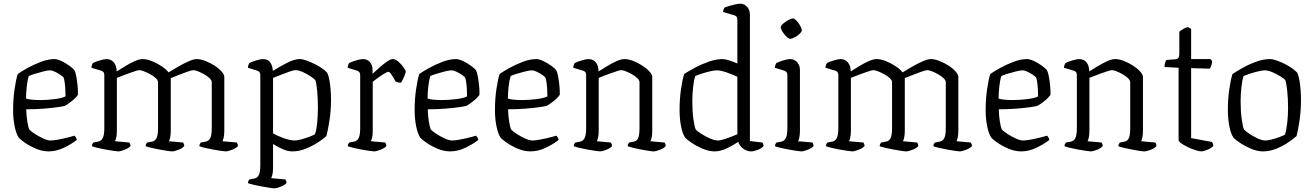

<svg xmlns="http://www.w3.org/2000/svg" viewBox="-20 -820 7118 1040"><path d="M243 0Q208 0 172.5 -15.5Q137 -31 112 -49Q87 -67 81 -75Q67 -97 59 -137Q51 -177 51 -223Q51 -282 58.5 -334.5Q66 -387 76 -419Q94 -432 128 -451Q162 -470 201.5 -485Q241 -500 275 -500Q290 -500 312.5 -489.5Q335 -479 355 -464.5Q375 -450 383 -440Q389 -429 393.5 -404.5Q398 -380 400.5 -352.5Q403 -325 402 -306Q389 -288 366.5 -270.5Q344 -253 332 -247Q323 -244 292 -239.5Q261 -235 216.5 -231.5Q172 -228 122 -228Q123 -192 128 -161Q133 -130 139 -118Q147 -109 168.5 -95Q190 -81 214 -70Q238 -59 254 -59Q269 -59 296 -64Q323 -69 348.5 -75.5Q374 -82 384 -85Q387 -82 391 -75.5Q395 -69 396 -62Q365 -38 324.5 -19Q284 0 243 0ZM196 -278Q235 -278 275.5 -283Q316 -288 335 -298Q335 -313 334 -333.5Q333 -354 330.5 -372Q328 -390 325 -399Q322 -404 308.5 -413.5Q295 -423 278.5 -431Q262 -439 250 -439Q238 -439 214.5 -433Q191 -427 168 -420Q145 -413 136 -408Q129 -387 125 -351.5Q121 -316 121 -286Q133 -282 154 -280Q175 -278 196 -278Z M620 0Q613 0 594 -3Q575 -6 552 -10Q529 -14 508.5 -19Q488 -24 478 -28Q478 -35 480.5 -40Q483 -45 486 -48L512 -53Q527 -55 536 -71Q545 -87 545 -126V-414Q545 -432 529 -437L475 -453Q476 -462 478.5 -469Q481 -476 484 -479Q498 -486 521.5 -493Q545 -500 557 -500Q582 -500 597 -481.5Q612 -463 612 -433Q633 -446 659 -462Q685 -478 710 -489Q735 -500 753 -500Q775 -500 802.5 -489Q830 -478 855 -461.5Q880 -445 893 -428Q915 -442 944 -458.5Q973 -475 1001 -487.5Q1029 -500 1046 -500Q1066 -500 1092 -490Q1118 -480 1141.5 -465Q1165 -450 1180 -433Q1195 -416 1195 -403V-111Q1195 -89 1191.5 -74.5Q1188 -60 1185 -55L1263 -48Q1264 -45 1266.5 -40Q1269 -35 1269 -29Q1260 -18 1237.5 -9Q1215 0 1202 0Q1195 0 1176 -3Q1157 -6 1134 -10Q1111 -14 1090.5 -19Q1070 -24 1060 -28Q1060 -35 1062.5 -40Q1065 -45 1068 -48L1094 -53Q1108 -55 1117.5 -69.5Q1127 -84 1127 -126V-375Q1127 -385 1115 -396.5Q1103 -408 1086 -417.5Q1069 -427 1053 -433.5Q1037 -440 1028 -440Q1019 -440 994.5 -431.5Q970 -423 944 -412.5Q918 -402 905 -397V-111Q905 -89 901.5 -74.5Q898 -60 895 -55L972 -48Q974 -45 976 -40Q978 -35 978 -29Q970 -18 947.5 -9Q925 0 912 0Q904 0 885.5 -3Q867 -6 844 -10Q821 -14 800.5 -19Q780 -24 769 -28Q769 -35 771.5 -40Q774 -45 777 -48L803 -53Q819 -55 827.5 -71Q836 -87 836 -126V-375Q836 -385 824 -396.5Q812 -408 794.5 -417.5Q777 -427 760.5 -433.5Q744 -440 735 -440Q728 -440 711.5 -434.5Q695 -429 675 -422Q655 -415 638 -408Q621 -401 613 -398V-111Q613 -89 609.5 -74.5Q606 -60 603 -55L681 -48Q682 -45 684.5 -40Q687 -35 687 -29Q678 -18 655.5 -9Q633 0 620 0Z M1466 200Q1458 200 1439.5 197Q1421 194 1398 190Q1375 186 1354.5 181Q1334 176 1323 172Q1323 165 1325.5 160Q1328 155 1331 152L1357 147Q1373 145 1381.5 129Q1390 113 1390 74V-414Q1390 -431 1374 -437L1323 -453Q1323 -462 1326 -469Q1329 -476 1331 -479Q1345 -486 1368.5 -493Q1392 -500 1404 -500Q1430 -500 1443 -483Q1456 -466 1458 -436Q1493 -458 1533.5 -479Q1574 -500 1603 -500Q1619 -500 1641 -492Q1663 -484 1686 -472.5Q1709 -461 1727 -448Q1745 -435 1752 -426Q1760 -411 1764.5 -385.5Q1769 -360 1771 -331.5Q1773 -303 1773 -278Q1773 -223 1765 -170Q1757 -117 1748 -83Q1732 -68 1702 -48.5Q1672 -29 1636 -14.5Q1600 0 1563 0Q1538 0 1509.5 -13Q1481 -26 1459 -40V89Q1459 111 1455.5 125.5Q1452 140 1449 145L1526 152Q1528 155 1530 160Q1532 165 1532 171Q1524 182 1501.5 191Q1479 200 1466 200ZM1577 -59Q1590 -59 1613.5 -65.5Q1637 -72 1658 -80Q1679 -88 1686 -93Q1694 -114 1698 -155Q1702 -196 1702 -237Q1702 -285 1698 -328Q1694 -371 1688 -386Q1682 -393 1663 -406Q1644 -419 1621 -429.5Q1598 -440 1580 -440Q1571 -440 1549 -432.5Q1527 -425 1502 -415Q1477 -405 1459 -398V-98Q1484 -83 1518.5 -71Q1553 -59 1577 -59Z M2006 0Q1999 0 1980 -3Q1961 -6 1938 -10Q1915 -14 1894.5 -19Q1874 -24 1864 -28Q1864 -35 1866.5 -40Q1869 -45 1872 -48L1898 -53Q1913 -55 1922 -71Q1931 -87 1931 -126V-414Q1931 -431 1915 -437L1863 -453Q1864 -462 1866.5 -469Q1869 -476 1872 -479Q1886 -486 1909.5 -493Q1933 -500 1945 -500Q1970 -500 1984 -483.5Q1998 -467 1998 -440V-420Q2011 -432 2032 -451Q2053 -470 2074 -485Q2095 -500 2108 -500Q2122 -500 2138.5 -485.5Q2155 -471 2166.5 -454.5Q2178 -438 2178 -432Q2177 -424 2169 -404.5Q2161 -385 2152 -372Q2143 -372 2135 -374Q2127 -376 2123 -378Q2114 -395 2102.5 -413Q2091 -431 2084 -431Q2077 -431 2058.5 -419.5Q2040 -408 2022.5 -395Q2005 -382 1999 -377V-111Q1999 -89 1995.5 -74.5Q1992 -60 1989 -55L2067 -48Q2068 -45 2070.5 -40Q2073 -35 2073 -29Q2064 -18 2041.5 -9Q2019 0 2006 0Z M2418 0Q2383 0 2347.5 -15.5Q2312 -31 2287 -49Q2262 -67 2256 -75Q2242 -97 2234 -137Q2226 -177 2226 -223Q2226 -282 2233.5 -334.5Q2241 -387 2251 -419Q2269 -432 2303 -451Q2337 -470 2376.5 -485Q2416 -500 2450 -500Q2465 -500 2487.5 -489.5Q2510 -479 2530 -464.5Q2550 -450 2558 -440Q2564 -429 2568.5 -404.5Q2573 -380 2575.5 -352.5Q2578 -325 2577 -306Q2564 -288 2541.5 -270.5Q2519 -253 2507 -247Q2498 -244 2467 -239.5Q2436 -235 2391.5 -231.5Q2347 -228 2297 -228Q2298 -192 2303 -161Q2308 -130 2314 -118Q2322 -109 2343.5 -95Q2365 -81 2389 -70Q2413 -59 2429 -59Q2444 -59 2471 -64Q2498 -69 2523.5 -75.5Q2549 -82 2559 -85Q2562 -82 2566 -75.5Q2570 -69 2571 -62Q2540 -38 2499.5 -19Q2459 0 2418 0ZM2371 -278Q2410 -278 2450.5 -283Q2491 -288 2510 -298Q2510 -313 2509 -333.5Q2508 -354 2505.5 -372Q2503 -390 2500 -399Q2497 -404 2483.5 -413.5Q2470 -423 2453.5 -431Q2437 -439 2425 -439Q2413 -439 2389.5 -433Q2366 -427 2343 -420Q2320 -413 2311 -408Q2304 -387 2300 -351.5Q2296 -316 2296 -286Q2308 -282 2329 -280Q2350 -278 2371 -278Z M2853 0Q2818 0 2782.5 -15.5Q2747 -31 2722 -49Q2697 -67 2691 -75Q2677 -97 2669 -137Q2661 -177 2661 -223Q2661 -282 2668.5 -334.5Q2676 -387 2686 -419Q2704 -432 2738 -451Q2772 -470 2811.5 -485Q2851 -500 2885 -500Q2900 -500 2922.5 -489.5Q2945 -479 2965 -464.5Q2985 -450 2993 -440Q2999 -429 3003.5 -404.5Q3008 -380 3010.5 -352.5Q3013 -325 3012 -306Q2999 -288 2976.5 -270.5Q2954 -253 2942 -247Q2933 -244 2902 -239.5Q2871 -235 2826.5 -231.5Q2782 -228 2732 -228Q2733 -192 2738 -161Q2743 -130 2749 -118Q2757 -109 2778.5 -95Q2800 -81 2824 -70Q2848 -59 2864 -59Q2879 -59 2906 -64Q2933 -69 2958.5 -75.5Q2984 -82 2994 -85Q2997 -82 3001 -75.5Q3005 -69 3006 -62Q2975 -38 2934.5 -19Q2894 0 2853 0ZM2806 -278Q2845 -278 2885.5 -283Q2926 -288 2945 -298Q2945 -313 2944 -333.5Q2943 -354 2940.5 -372Q2938 -390 2935 -399Q2932 -404 2918.5 -413.5Q2905 -423 2888.5 -431Q2872 -439 2860 -439Q2848 -439 2824.5 -433Q2801 -427 2778 -420Q2755 -413 2746 -408Q2739 -387 2735 -351.5Q2731 -316 2731 -286Q2743 -282 2764 -280Q2785 -278 2806 -278Z M3230 0Q3223 0 3204 -3Q3185 -6 3162 -10Q3139 -14 3118.5 -19Q3098 -24 3088 -28Q3088 -35 3090.5 -40Q3093 -45 3096 -48L3122 -53Q3137 -55 3146 -71Q3155 -87 3155 -126V-414Q3155 -432 3139 -437L3085 -453Q3086 -462 3088.5 -469Q3091 -476 3094 -479Q3108 -486 3131.5 -493Q3155 -500 3167 -500Q3193 -500 3207.5 -482Q3222 -464 3222 -433Q3243 -446 3269 -462Q3295 -478 3320 -489Q3345 -500 3363 -500Q3384 -500 3409.5 -490Q3435 -480 3458.5 -465Q3482 -450 3497.5 -433Q3513 -416 3513 -403V-111Q3513 -89 3509.5 -74.5Q3506 -60 3503 -55L3580 -48Q3582 -45 3584 -40Q3586 -35 3586 -29Q3578 -18 3555.5 -9Q3533 0 3520 0Q3512 0 3493.5 -3Q3475 -6 3453 -10Q3431 -14 3410.5 -19Q3390 -24 3380 -28Q3380 -35 3382.5 -40Q3385 -45 3388 -48L3413 -53Q3428 -55 3436 -71Q3444 -87 3444 -126V-375Q3444 -385 3432 -396.5Q3420 -408 3403.5 -417.5Q3387 -427 3370.5 -433.5Q3354 -440 3345 -440Q3338 -440 3321.5 -434.5Q3305 -429 3285 -422Q3265 -415 3248 -408Q3231 -401 3223 -398V-111Q3223 -89 3219.5 -74.5Q3216 -60 3213 -55L3289 -48Q3291 -45 3293 -40Q3295 -35 3295 -29Q3287 -18 3265 -9Q3243 0 3230 0Z M3851 0Q3820 0 3786 -14.5Q3752 -29 3725.5 -47Q3699 -65 3691 -75Q3677 -95 3669 -136Q3661 -177 3661 -225Q3661 -283 3668.5 -335.5Q3676 -388 3686 -419Q3705 -432 3741 -451.5Q3777 -471 3818 -485.5Q3859 -500 3893 -500Q3908 -500 3929.5 -493Q3951 -486 3974 -476V-714Q3974 -732 3958 -737L3897 -755Q3897 -762 3899.5 -769Q3902 -776 3904 -779Q3914 -783 3930.5 -788Q3947 -793 3963.5 -796.5Q3980 -800 3988 -800Q4012 -800 4027 -783Q4042 -766 4042 -741V-56L4110 -48Q4111 -46 4113.5 -40.5Q4116 -35 4116 -29Q4107 -17 4085 -8.5Q4063 0 4049 0Q4026 0 4005.5 -15Q3985 -30 3979 -52Q3952 -33 3917 -16.5Q3882 0 3851 0ZM3869 -59Q3884 -59 3915.5 -70Q3947 -81 3974 -93V-404Q3951 -415 3918 -427Q3885 -439 3862 -439Q3849 -439 3825.5 -433.5Q3802 -428 3779.5 -420.5Q3757 -413 3746 -408Q3739 -389 3734.5 -349Q3730 -309 3730 -271Q3730 -218 3736 -174.5Q3742 -131 3749 -118Q3756 -110 3777.5 -96Q3799 -82 3825 -70.5Q3851 -59 3869 -59Z M4320 0Q4313 0 4294 -3Q4275 -6 4252 -10Q4229 -14 4208.5 -19Q4188 -24 4178 -28Q4178 -35 4180.5 -40Q4183 -45 4186 -48L4212 -53Q4227 -55 4236 -71Q4245 -87 4245 -126V-414Q4245 -431 4229 -437L4177 -453Q4178 -462 4180.5 -469Q4183 -476 4186 -479Q4200 -486 4223.5 -493Q4247 -500 4259 -500Q4283 -500 4298 -483Q4313 -466 4313 -441V-111Q4313 -89 4309.5 -74.5Q4306 -60 4303 -55L4381 -48Q4382 -45 4384.5 -40Q4387 -35 4387 -29Q4378 -18 4355.5 -9Q4333 0 4320 0ZM4260 -610Q4252 -610 4240 -621.5Q4228 -633 4218.5 -648Q4209 -663 4209 -672Q4209 -681 4222 -692Q4235 -703 4250.5 -711.5Q4266 -720 4275 -720Q4283 -720 4294.5 -708Q4306 -696 4314.5 -680.5Q4323 -665 4323 -656Q4323 -648 4311.5 -637Q4300 -626 4285 -618Q4270 -610 4260 -610Z M4596 0Q4589 0 4570 -3Q4551 -6 4528 -10Q4505 -14 4484.5 -19Q4464 -24 4454 -28Q4454 -35 4456.5 -40Q4459 -45 4462 -48L4488 -53Q4503 -55 4512 -71Q4521 -87 4521 -126V-414Q4521 -432 4505 -437L4451 -453Q4452 -462 4454.5 -469Q4457 -476 4460 -479Q4474 -486 4497.5 -493Q4521 -500 4533 -500Q4558 -500 4573 -481.5Q4588 -463 4588 -433Q4609 -446 4635 -462Q4661 -478 4686 -489Q4711 -500 4729 -500Q4751 -500 4778.5 -489Q4806 -478 4831 -461.5Q4856 -445 4869 -428Q4891 -442 4920 -458.5Q4949 -475 4977 -487.5Q5005 -500 5022 -500Q5042 -500 5068 -490Q5094 -480 5117.5 -465Q5141 -450 5156 -433Q5171 -416 5171 -403V-111Q5171 -89 5167.5 -74.5Q5164 -60 5161 -55L5239 -48Q5240 -45 5242.5 -40Q5245 -35 5245 -29Q5236 -18 5213.5 -9Q5191 0 5178 0Q5171 0 5152 -3Q5133 -6 5110 -10Q5087 -14 5066.5 -19Q5046 -24 5036 -28Q5036 -35 5038.5 -40Q5041 -45 5044 -48L5070 -53Q5084 -55 5093.5 -69.5Q5103 -84 5103 -126V-375Q5103 -385 5091 -396.5Q5079 -408 5062 -417.5Q5045 -427 5029 -433.5Q5013 -440 5004 -440Q4995 -440 4970.5 -431.5Q4946 -423 4920 -412.5Q4894 -402 4881 -397V-111Q4881 -89 4877.5 -74.5Q4874 -60 4871 -55L4948 -48Q4950 -45 4952 -40Q4954 -35 4954 -29Q4946 -18 4923.5 -9Q4901 0 4888 0Q4880 0 4861.5 -3Q4843 -6 4820 -10Q4797 -14 4776.5 -19Q4756 -24 4745 -28Q4745 -35 4747.5 -40Q4750 -45 4753 -48L4779 -53Q4795 -55 4803.5 -71Q4812 -87 4812 -126V-375Q4812 -385 4800 -396.5Q4788 -408 4770.5 -417.5Q4753 -427 4736.5 -433.5Q4720 -440 4711 -440Q4704 -440 4687.5 -434.5Q4671 -429 4651 -422Q4631 -415 4614 -408Q4597 -401 4589 -398V-111Q4589 -89 4585.5 -74.5Q4582 -60 4579 -55L4657 -48Q4658 -45 4660.5 -40Q4663 -35 4663 -29Q4654 -18 4631.5 -9Q4609 0 4596 0Z M5511 0Q5476 0 5440.5 -15.5Q5405 -31 5380 -49Q5355 -67 5349 -75Q5335 -97 5327 -137Q5319 -177 5319 -223Q5319 -282 5326.5 -334.5Q5334 -387 5344 -419Q5362 -432 5396 -451Q5430 -470 5469.5 -485Q5509 -500 5543 -500Q5558 -500 5580.5 -489.5Q5603 -479 5623 -464.5Q5643 -450 5651 -440Q5657 -429 5661.5 -404.5Q5666 -380 5668.5 -352.5Q5671 -325 5670 -306Q5657 -288 5634.5 -270.5Q5612 -253 5600 -247Q5591 -244 5560 -239.5Q5529 -235 5484.5 -231.5Q5440 -228 5390 -228Q5391 -192 5396 -161Q5401 -130 5407 -118Q5415 -109 5436.5 -95Q5458 -81 5482 -70Q5506 -59 5522 -59Q5537 -59 5564 -64Q5591 -69 5616.5 -75.5Q5642 -82 5652 -85Q5655 -82 5659 -75.5Q5663 -69 5664 -62Q5633 -38 5592.5 -19Q5552 0 5511 0ZM5464 -278Q5503 -278 5543.5 -283Q5584 -288 5603 -298Q5603 -313 5602 -333.5Q5601 -354 5598.5 -372Q5596 -390 5593 -399Q5590 -404 5576.5 -413.5Q5563 -423 5546.5 -431Q5530 -439 5518 -439Q5506 -439 5482.5 -433Q5459 -427 5436 -420Q5413 -413 5404 -408Q5397 -387 5393 -351.5Q5389 -316 5389 -286Q5401 -282 5422 -280Q5443 -278 5464 -278Z M5888 0Q5881 0 5862 -3Q5843 -6 5820 -10Q5797 -14 5776.5 -19Q5756 -24 5746 -28Q5746 -35 5748.5 -40Q5751 -45 5754 -48L5780 -53Q5795 -55 5804 -71Q5813 -87 5813 -126V-414Q5813 -432 5797 -437L5743 -453Q5744 -462 5746.5 -469Q5749 -476 5752 -479Q5766 -486 5789.5 -493Q5813 -500 5825 -500Q5851 -500 5865.5 -482Q5880 -464 5880 -433Q5901 -446 5927 -462Q5953 -478 5978 -489Q6003 -500 6021 -500Q6042 -500 6067.5 -490Q6093 -480 6116.5 -465Q6140 -450 6155.5 -433Q6171 -416 6171 -403V-111Q6171 -89 6167.5 -74.5Q6164 -60 6161 -55L6238 -48Q6240 -45 6242 -40Q6244 -35 6244 -29Q6236 -18 6213.5 -9Q6191 0 6178 0Q6170 0 6151.5 -3Q6133 -6 6111 -10Q6089 -14 6068.5 -19Q6048 -24 6038 -28Q6038 -35 6040.5 -40Q6043 -45 6046 -48L6071 -53Q6086 -55 6094 -71Q6102 -87 6102 -126V-375Q6102 -385 6090 -396.5Q6078 -408 6061.5 -417.5Q6045 -427 6028.5 -433.5Q6012 -440 6003 -440Q5996 -440 5979.5 -434.5Q5963 -429 5943 -422Q5923 -415 5906 -408Q5889 -401 5881 -398V-111Q5881 -89 5877.5 -74.5Q5874 -60 5871 -55L5947 -48Q5949 -45 5951 -40Q5953 -35 5953 -29Q5945 -18 5923 -9Q5901 0 5888 0Z M6487 0Q6476 0 6456 -6.5Q6436 -13 6414.5 -23Q6393 -33 6378.5 -43.5Q6364 -54 6364 -61V-453L6288 -457Q6288 -473 6291.5 -482.5Q6295 -492 6298 -495L6346 -499Q6360 -500 6364 -508Q6368 -516 6368 -531V-648Q6376 -655 6390 -663.5Q6404 -672 6416 -673L6432 -663V-500H6537L6546 -489Q6545 -475 6541 -464Q6537 -453 6534 -448L6432 -451V-72L6545 -51Q6547 -48 6549.5 -42.5Q6552 -37 6552 -30Q6543 -18 6520.5 -9Q6498 0 6487 0Z M6821 0Q6790 0 6756 -14.5Q6722 -29 6695.5 -47Q6669 -65 6661 -75Q6647 -95 6639 -136Q6631 -177 6631 -225Q6631 -283 6638.5 -335.5Q6646 -388 6656 -419Q6675 -432 6709.5 -451.5Q6744 -471 6784 -485.5Q6824 -500 6858 -500Q6874 -500 6896.5 -492Q6919 -484 6941.5 -472.5Q6964 -461 6981.5 -448Q6999 -435 7007 -426Q7014 -411 7018.5 -385.5Q7023 -360 7025 -331.5Q7027 -303 7027 -278Q7027 -223 7019.5 -170Q7012 -117 7003 -83Q6986 -68 6957.5 -48.5Q6929 -29 6893.5 -14.5Q6858 0 6821 0ZM6835 -59Q6848 -59 6870.5 -65Q6893 -71 6913 -78.5Q6933 -86 6940 -91Q6948 -113 6952.5 -154Q6957 -195 6957 -237Q6957 -285 6952.5 -328Q6948 -371 6942 -386Q6937 -393 6917 -405.5Q6897 -418 6873 -428.5Q6849 -439 6831 -439Q6818 -439 6795 -433.5Q6772 -428 6749.5 -420.5Q6727 -413 6716 -408Q6709 -389 6704.5 -349Q6700 -309 6700 -271Q6700 -218 6706 -174.5Q6712 -131 6719 -118Q6726 -110 6746.5 -96Q6767 -82 6791.5 -70.5Q6816 -59 6835 -59Z"/></svg>

Font: Texturina 72pt Light
Style: Regular
Weight: 300
Designer: Guillermo Torres Carreño
Foundry: Omnibus-Type
Version: Version 1.002; ttfautohint (v1.8.3)